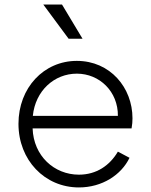

<svg xmlns="http://www.w3.org/2000/svg" viewBox="-20 -810 661 842"><path d="M326 12C428 12 512 -43 548 -118L497 -145C461 -84 403 -44 326 -44C218 -44 127 -126 123 -247H557C560 -263 561 -278 561 -291C561 -426 463 -543 317 -543C172 -543 61 -425 61 -267C61 -108 176 12 326 12ZM124 -302C135 -412 218 -487 317 -487C417 -487 498 -408 497 -302ZM170 -790 281 -640H342L252 -790Z"/></svg>

Font: Mluvka Light
Style: Regular
Weight: 300
Designer: Modified by Jiří Krblich, Original typeface by Gumpita Rahayu
Foundry: Gumpita Rahayu & Jiří Krblich
Version: Version 2.000;Glyphs 3.1.1 (3134)